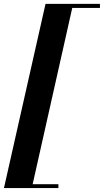

<svg xmlns="http://www.w3.org/2000/svg" viewBox="-30 -800 525 970"><path d="M-10 150 200 -780.5H475V-760H335L135 130.5H265V150Z"/></svg>

Font: Bodoni Moda
Style: Bold Italic
Weight: 700
Italic angle: -13°
Version: Version 2.004